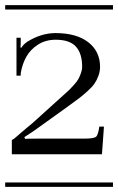

<svg xmlns="http://www.w3.org/2000/svg" viewBox="-29 -728 460 748"><path d="M-8.8 -708H411.1V-690.9H-8.8ZM-8.8 -17.1H411.1V0H-8.8ZM51.8 -433.1H35.2V-581.1H51.8V-571.8Q51.8 -552.7 50.8 -543L54.2 -542Q62 -555.2 78.1 -565.9Q132.3 -599.1 187 -599.1Q269 -599.1 314.9 -563.5Q360.8 -527.8 360.8 -467.8Q360.8 -449.2 354.2 -431.9Q347.7 -414.6 338.6 -401.6Q329.6 -388.7 310.8 -371.8Q292 -355 278.3 -344.7Q264.6 -334.5 237.8 -314.9L101.1 -216.8Q66.9 -194.3 65.9 -193.8L68.8 -187Q75.7 -188 124 -188H299.8Q335.9 -188 344.7 -194.8Q353.5 -201.7 357.9 -234.9H376L368.2 -127H17.1V-183.1Q21 -183.6 27.6 -189Q34.2 -194.3 54 -211.7Q73.7 -229 96.2 -247.1L202.1 -342.8Q203.6 -344.2 220.2 -359.1Q236.8 -374 241.7 -378.7Q246.6 -383.3 259 -397.2Q271.5 -411.1 276.4 -420.2Q281.2 -429.2 286.1 -442.4Q291 -455.6 291 -467.8Q291 -520 266.6 -546.6Q242.2 -573.2 188 -573.2Q148.4 -573.2 118.7 -554Q88.9 -534.7 73.2 -506.3Q57.6 -478 51.8 -442.9Z"/></svg>

Font: FoglihtenFr01
Style: Regular
Weight: 500
Version: Version 0.68